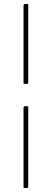

<svg xmlns="http://www.w3.org/2000/svg" viewBox="-20 -762 264 979"><path d="M112 197Q111 197 107.5 196.5Q104 196 100 195V-211Q100 -216 102.5 -218.5Q105 -221 112 -221Q114 -221 117 -221Q120 -221 124 -219V189Q124 193 121.5 195Q119 197 112 197ZM112 -334Q111 -334 107.5 -334.5Q104 -335 100 -336V-732Q100 -737 102.5 -739.5Q105 -742 112 -742Q114 -742 117 -742Q120 -742 124 -740V-342Q124 -338 121.5 -336Q119 -334 112 -334Z"/></svg>

Font: Yanone Kaffeesatz ExtraLight ExtraLight
Style: Regular
Weight: 250
Version: Version 2.003